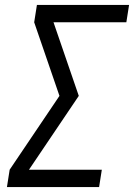

<svg xmlns="http://www.w3.org/2000/svg" viewBox="-20 -755 541 775"><path d="M8 0 19 -70 220 -368 118 -665 129 -735H501L490 -665H196L298 -368L97 -70H391L380 0Z"/></svg>

Font: Iosevka Custom
Style: Italic
Weight: 400
Italic angle: -9°
Monospace: yes
Designer: Belleve Invis
Foundry: Belleve Invis
Version: Version 30.3.3; ttfautohint (v1.8.3)